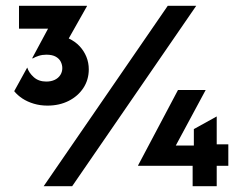

<svg xmlns="http://www.w3.org/2000/svg" viewBox="-20 -645 832 665"><path d="M144.4 -279.2Q119.4 -279.2 97.2 -285.8Q75 -292.4 57.6 -303.8Q40.3 -315.3 29.2 -329.2L74.3 -411.1Q79.9 -393.1 96.9 -377.8Q113.9 -362.5 140.3 -362.5Q156.9 -362.5 169.4 -368.4Q181.9 -374.3 188.9 -385.1Q195.8 -395.8 195.8 -409Q195.8 -420.1 190.6 -430.9Q185.4 -441.7 173.3 -448.6Q161.1 -455.6 140.3 -455.6Q126.4 -455.6 114.2 -451.7Q102.1 -447.9 93.1 -442.4L91.7 -443.8L146.5 -545.8H45.8V-625H281.2V-623.6L218.1 -511.8Q240.3 -501.4 255.6 -485.1Q270.8 -468.8 279.2 -448.3Q287.5 -427.8 287.5 -404.9Q287.5 -368.8 268.8 -340.3Q250 -311.8 217.7 -295.5Q185.4 -279.2 144.4 -279.2ZM131.2 0 561.1 -625H659.7L229.9 0ZM647.2 0V-70.8H458.3V-72.2L596.5 -333.3H692.4L588.9 -141H651.4V-197.9L730.6 -241.7V-145.1H770.8V-70.8H730.6V0Z"/></svg>

Font: Afacad Flux
Style: Bold
Weight: 700
Designer: Kristian Moeller
Foundry: Dicotype
Version: Version 1.100